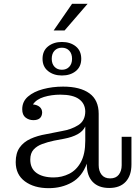

<svg xmlns="http://www.w3.org/2000/svg" viewBox="-20 -972 731 1002"><path d="M260 -813 356 -952H437L317 -813ZM303 -578Q260 -578 231 -601Q202 -624 202 -665Q202 -707 231 -730Q260 -753 303 -753Q347 -753 375.5 -730Q404 -707 404 -665Q404 -624 375.5 -601Q347 -578 303 -578ZM303 -608Q327 -608 341.5 -623.5Q356 -639 356 -665Q356 -692 341.5 -707.5Q327 -723 303 -723Q279 -723 264.5 -707.5Q250 -692 250 -665Q250 -639 264.5 -623.5Q279 -608 303 -608ZM234 10Q158 10 110 -25.5Q62 -61 62 -126Q62 -173 82.5 -202Q103 -231 139 -247.5Q175 -264 222 -272L303 -288Q352 -296 388.5 -319Q425 -342 425 -391Q424 -432 392 -455Q360 -478 295 -478Q249 -478 209.5 -466Q170 -454 152 -427Q174 -425 187 -414Q200 -403 200 -384Q198 -345 154 -345Q131 -345 113.5 -358.5Q96 -372 96 -402Q96 -442 126 -468Q156 -494 205 -507Q254 -520 309 -520Q398 -520 446.5 -485Q495 -450 495 -378V-110Q495 -80 510 -60.5Q525 -41 555 -41Q585 -41 600 -60.5Q615 -80 615 -110V-258H666V-114Q666 -56 636 -23.5Q606 9 550 9Q494 9 463.5 -23Q433 -55 433 -115V-118Q408 -50 355 -20Q302 10 234 10ZM138 -139Q138 -93 170.5 -69.5Q203 -46 260 -46Q303 -46 341 -65Q379 -84 402 -126Q425 -168 425 -237V-312Q413 -287 385 -271.5Q357 -256 315 -248L262 -238Q229 -231 200.5 -220.5Q172 -210 155 -191Q138 -172 138 -139Z"/></svg>

Font: Montagu Slab 16pt Light
Style: Regular
Weight: 300
Designer: Florian Karsten
Foundry: Florian Karsten
Version: Version 1.000; ttfautohint (v1.8.3)